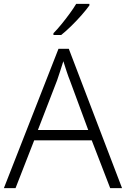

<svg xmlns="http://www.w3.org/2000/svg" viewBox="-20 -968 648 988"><path d="M547 0 452 -246H156L60 0H0L281 -717H334L608 0ZM339 -556Q333 -570 323 -600Q313 -630 306 -653Q298 -626 289 -600Q280 -574 274 -555L175 -299H434ZM440 -940Q425 -919 400.5 -891Q376 -863 348 -835.5Q320 -808 295 -788H255V-797Q274 -816 296 -843Q318 -870 338.5 -898Q359 -926 372 -948H440Z"/></svg>

Font: Noto Sans Thai Looped Light
Style: Regular
Weight: 300
Designer: Sasikarn Vongin, Ben Mitchell
Foundry: The Fontpad Ltd
Version: Version 1.001; ttfautohint (v1.8.4.7-5d5b)